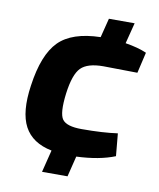

<svg xmlns="http://www.w3.org/2000/svg" viewBox="-79 -753 676 816"><g transform="rotate(10 259.0 -345.0)"><path d="M505 -575 484 -485Q370 -487 337 -487Q269 -487 240.5 -458.5Q212 -430 201 -346Q190 -259 208.5 -233.5Q227 -208 292 -208Q384 -208 447 -217L456 -120Q389 -93 290 -89L268 0H158L182 -96Q97 -113 64 -175Q31 -237 48 -353Q67 -489 124 -546.5Q181 -604 304 -607L325 -690H436L413 -600Q469 -591 505 -575Z"/></g></svg>

Font: Ezarion
Style: Bold Italic
Weight: 700
Italic angle: -8°
Designer: Natanael Gama
Version: Version 1.001;PS 001.001;hotconv 1.0.70;makeotf.lib2.5.58329